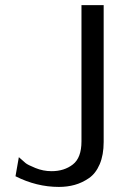

<svg xmlns="http://www.w3.org/2000/svg" viewBox="-20 -714 512 756"><path d="M41 -20 54.2 -95.2Q72.3 -79.1 80.6 -72Q88.9 -64.9 119.4 -52.5Q149.9 -40 183.1 -40Q232.9 -40 266.8 -66.4Q300.8 -92.8 300.8 -157.2V-693.8H388.2V-154.8Q388.2 -104 372.6 -67.4Q356.9 -30.8 330.1 -12.5Q303.2 5.9 274.2 13.9Q245.1 22 211.9 22Q124 22 41 -20Z"/></svg>

Font: CMU Sans Serif
Style: Medium
Weight: 500
Version: Version 0.7.0